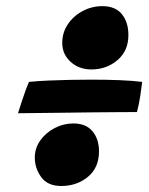

<svg xmlns="http://www.w3.org/2000/svg" viewBox="-20 -642 498 640"><path d="M284.5 -410.5Q243.5 -410.5 215.5 -435.8Q187.5 -461 187.5 -499Q187.5 -533.5 206.2 -561.2Q225 -589 255.5 -605.2Q286 -621.5 321.5 -621.5Q364.5 -621.5 386.2 -594.8Q408 -568 408 -525Q408 -472.5 371.5 -441.5Q335 -410.5 284.5 -410.5ZM184 -22Q139 -22 117.5 -51.5Q96 -81 96 -117Q96 -148 114.2 -173.8Q132.5 -199.5 162 -215Q191.5 -230.5 224.5 -230.5Q266.5 -230.5 288.2 -204.5Q310 -178.5 310 -137.5Q310 -83 273 -52.5Q236 -22 184 -22ZM40 -264.5Q46 -284 53 -305.2Q60 -326.5 66.5 -344Q73 -361.5 76.5 -369Q106 -372 141 -373.5Q176 -375 213 -375.8Q250 -376.5 285 -376.5Q334.5 -376.5 378.8 -374.8Q423 -373 454 -369Q452 -351.5 447.5 -322Q443 -292.5 436.5 -268.5Q420 -268.5 380.2 -268.2Q340.5 -268 290 -267.5Q239.5 -267 188.8 -266.2Q138 -265.5 97.8 -265.2Q57.5 -265 40 -264.5Z"/></svg>

Font: Grandstander Thin ExtraBold
Style: Italic
Weight: 800
Italic angle: -15°
Version: Version 1.200